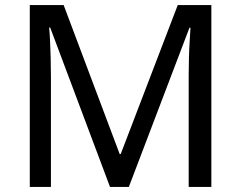

<svg xmlns="http://www.w3.org/2000/svg" viewBox="-20 -734 947 754"><path d="M412 0 177 -626H173Q175 -606 176.5 -575Q178 -544 179 -507.5Q180 -471 180 -433V0H97V-714H230L450 -129H454L678 -714H810V0H721V-439Q721 -474 722 -508.5Q723 -543 725 -573.5Q727 -604 728 -625H724L486 0Z"/></svg>

Font: Noto Sans NKo Unjoined
Style: Regular
Weight: 400
Designer: Monotype Design Team
Foundry: Monotype Imaging Inc.
Version: Version 2.004